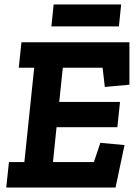

<svg xmlns="http://www.w3.org/2000/svg" viewBox="-20 -839 609 859"><path d="M220 -819H522L512 -721H210ZM497 0H8L20 -114H89L133 -536H64L76 -650H559V-460L449 -450L439 -536H261L245 -383H517L505 -270H233L217 -114H400L429 -200L537 -190Z"/></svg>

Font: Zilla Slab
Style: Bold Italic
Weight: 700
Italic angle: -6°
Designer: Typotheque.com
Foundry: Typotheque type foundry
Version: Version 1.1; 2017; ttfautohint (v1.6)